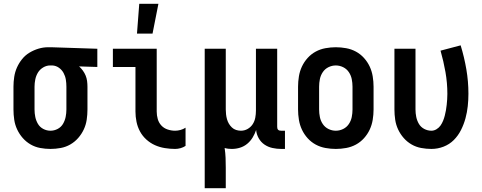

<svg xmlns="http://www.w3.org/2000/svg" viewBox="-20 -777 2540 1012"><path d="M246 8Q219 8 192 3Q165 -2 141.5 -15.5Q118 -29 100 -49.5Q82 -70 70.5 -94.5Q59 -119 55 -146Q51 -173 51 -200V-320Q51 -346 55 -372Q59 -398 69.5 -421.5Q80 -445 96.5 -465.5Q113 -486 135.5 -499.5Q158 -513 183 -520.5Q208 -528 234 -528H250L493 -520V-424L397 -427Q408 -417 417 -404.5Q426 -392 431.5 -378.5Q437 -365 439 -350Q441 -335 441 -320V-200Q441 -173 437 -146Q433 -119 421.5 -94.5Q410 -70 392 -49.5Q374 -29 350.5 -15.5Q327 -2 300 3Q273 8 246 8ZM246 -88Q266 -88 284 -97.5Q302 -107 312 -124Q322 -141 326 -160.5Q330 -180 330 -200V-320Q330 -339 327 -357.5Q324 -376 315 -392.5Q306 -409 290.5 -420Q275 -431 256 -432H244Q225 -432 207.5 -421.5Q190 -411 180 -394.5Q170 -378 166 -358.5Q162 -339 162 -320V-200Q162 -180 166 -160.5Q170 -141 180 -124Q190 -107 208 -97.5Q226 -88 246 -88Z M903 8Q876 8 848.5 3.5Q821 -1 796.5 -12Q772 -23 751.5 -41.5Q731 -60 718 -84Q705 -108 699.5 -135Q694 -162 694 -189V-424H575V-520H806V-189Q806 -169 811.5 -149.5Q817 -130 830.5 -115.5Q844 -101 863.5 -94.5Q883 -88 903 -88Q917 -88 931.5 -92Q946 -96 958 -104V-8Q946 0 931.5 4Q917 8 903 8ZM702 -600 714 -757H815L784 -600Z M1059 215V-520H1170V-200Q1170 -187 1171.5 -174Q1173 -161 1176.5 -148.5Q1180 -136 1186.5 -125Q1193 -114 1202.5 -105Q1212 -96 1224.5 -92Q1237 -88 1250 -88Q1269 -88 1285.5 -97.5Q1302 -107 1312 -122.5Q1322 -138 1325.5 -156.5Q1329 -175 1329 -194V-520H1441V-109Q1441 -104 1442 -100Q1443 -96 1446 -93Q1449 -90 1453 -89Q1457 -88 1462 -88H1482V8H1462Q1439 8 1416 3Q1393 -2 1374 -15Q1355 -28 1343.5 -48.5Q1332 -69 1330 -92Q1323 -71 1311.5 -52Q1300 -33 1283 -19Q1266 -5 1245 1.5Q1224 8 1202 8Q1193 8 1183.5 7Q1174 6 1164 3Q1168 29 1169 55Q1170 81 1170 107V215Z M1750 8Q1723 8 1695.5 3Q1668 -2 1644 -15Q1620 -28 1601.5 -48.5Q1583 -69 1571.5 -93.5Q1560 -118 1555.5 -145.5Q1551 -173 1551 -200V-320Q1551 -347 1555.5 -374.5Q1560 -402 1571.5 -426.5Q1583 -451 1601.5 -471.5Q1620 -492 1644 -505Q1668 -518 1695.5 -523Q1723 -528 1750 -528Q1777 -528 1804.5 -523Q1832 -518 1856 -505Q1880 -492 1898.5 -471.5Q1917 -451 1928.5 -426.5Q1940 -402 1944.5 -374.5Q1949 -347 1949 -320V-200Q1949 -173 1944.5 -145.5Q1940 -118 1928.5 -93.5Q1917 -69 1898.5 -48.5Q1880 -28 1856 -15Q1832 -2 1804.5 3Q1777 8 1750 8ZM1750 -88Q1770 -88 1788.5 -97Q1807 -106 1818.5 -123Q1830 -140 1834 -160Q1838 -180 1838 -200V-320Q1838 -340 1834 -360Q1830 -380 1818.5 -397Q1807 -414 1788.5 -423Q1770 -432 1750 -432Q1730 -432 1711.5 -423Q1693 -414 1681.5 -397Q1670 -380 1666 -360Q1662 -340 1662 -320V-200Q1662 -180 1666 -160Q1670 -140 1681.5 -123Q1693 -106 1711.5 -97Q1730 -88 1750 -88Z M2254 8Q2227 8 2200 3Q2173 -2 2149.5 -15.5Q2126 -29 2108 -49.5Q2090 -70 2078.5 -94.5Q2067 -119 2063 -146Q2059 -173 2059 -200V-520H2170V-200Q2170 -180 2174 -160.5Q2178 -141 2188 -124Q2198 -107 2216 -97.5Q2234 -88 2254 -88Q2268 -88 2281 -96Q2294 -104 2302 -115.5Q2310 -127 2315.5 -140.5Q2321 -154 2324.5 -168Q2328 -182 2330.5 -196Q2333 -210 2334.5 -224.5Q2336 -239 2337 -253.5Q2338 -268 2338 -282Q2338 -340 2328 -397Q2318 -454 2302 -510L2408 -538Q2427 -476 2438 -412Q2449 -348 2449 -283Q2449 -250 2445.5 -217.5Q2442 -185 2433.5 -153.5Q2425 -122 2410 -92Q2395 -62 2372 -39Q2349 -16 2318 -4Q2287 8 2254 8Z"/></svg>

Font: Iosevka
Style: Bold
Weight: 700
Monospace: yes
Designer: Belleve Invis
Foundry: Belleve Invis
Version: Version 32.5.0; ttfautohint (v1.8.4)